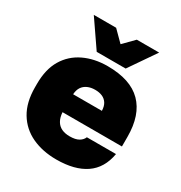

<svg xmlns="http://www.w3.org/2000/svg" viewBox="-176 -866 947 1005"><g transform="rotate(30 297.5 -363.0)"><path d="M308 14Q225 14 160.5 -16Q96 -46 59.5 -106.5Q23 -167 23 -258V-278Q23 -367 58 -425.5Q93 -484 155.5 -514Q218 -544 298 -544Q436 -544 504 -475.5Q572 -407 572 -275V-217H213Q215 -186 227 -165.5Q239 -145 259.5 -135.5Q280 -126 308 -126Q343 -126 362.5 -137.5Q382 -149 389 -167H565Q549 -75 483.5 -30.5Q418 14 308 14ZM303 -404Q277 -404 257.5 -395Q238 -386 227 -369.5Q216 -353 214 -326H388Q387 -354 376 -371Q365 -388 346.5 -396Q328 -404 303 -404ZM210 -580 100 -740H235L298 -677L360 -740H495L385 -580Z"/></g></svg>

Font: Golos Text ExtraBold
Style: Regular
Weight: 800
Designer: A.Korolkova, Vitaly Kuzmin
Foundry: ParaType Ltd
Version: Version 2.004